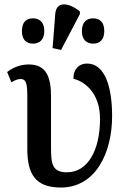

<svg xmlns="http://www.w3.org/2000/svg" viewBox="-20 -828 576 858"><path d="M253 -605 337 -765V-777C293 -813 233 -828 227 -767L215 -613ZM127 -633C154 -633 178 -648 178 -689C178 -732 154 -746 127 -746C100 -746 78 -732 78 -689C78 -648 100 -633 127 -633ZM397 -633C423 -633 446 -648 446 -689C446 -732 423 -746 397 -746C369 -746 346 -732 346 -689C346 -648 369 -633 397 -633ZM252 10C408 10 481 -146 481 -309C481 -437 450 -544 369 -544C333 -544 308 -520 308 -476C358 -464 427 -413 427 -297C427 -156 372 -58 279 -58C212 -58 208 -98 208 -170V-397C208 -480 189 -540 109 -540C69 -540 36 -525 12 -506L31 -460C47 -470 60 -475 72 -475C96 -475 102 -456 102 -399V-163C102 -50 138 10 252 10Z"/></svg>

Font: Noto Serif SemiCondensed Medium
Style: Regular
Weight: 500
Width: 4
Designer: Monotype Design Team
Foundry: Monotype Imaging Inc.
Version: Version 2.014